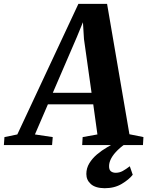

<svg xmlns="http://www.w3.org/2000/svg" viewBox="-98 -766 777 1014"><path d="M-77.5 0 -74.5 -42 -6.5 -56 316 -745.5H467.5L585.5 -57L659.5 -42L657 0H336L338.5 -42L416.5 -56L394.5 -215H155L86.5 -56L180.5 -42L177 0ZM181 -276H385.5L345.5 -559.5L340 -648.5L307.5 -569.5ZM454.5 228Q406 227.5 382 206.2Q358 185 358 153Q358 122 373.8 96.2Q389.5 70.5 414.2 49.5Q439 28.5 467.8 11.8Q496.5 -5 522 -18L551.5 -28L579 -16.5Q547 4 524.5 25.8Q502 47.5 490.2 68.8Q478.5 90 478 110Q477.5 130.5 487.5 138.5Q497.5 146.5 513 146.5Q533 146.5 550.2 137Q567.5 127.5 587.5 112L603 157Q583.5 182 545.2 205Q507 228 454.5 228Z"/></svg>

Font: Merriweather 48pt ExtraBold
Style: Italic
Weight: 800
Italic angle: -7.8°
Version: Version 2.101